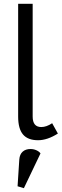

<svg xmlns="http://www.w3.org/2000/svg" viewBox="-20 -720 323 1005"><path d="M179 14Q126 14 100.5 -16Q75 -46 75 -110V-700H151V-110Q151 -55 196 -55Q223 -55 253 -75L283 -21Q228 14 179 14ZM105 265 72 255 81 115Q83 88 98.5 74Q114 60 140 60Q156 60 170.5 66.5Q185 73 192 83Z"/></svg>

Font: Imprima
Style: Regular
Weight: 400
Designer: Eduardo Tunni
Foundry: Eduardo Tunni
Version: Version 1.002; ttfautohint (v1.8.4.7-5d5b);gftools[0.9.23]